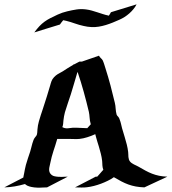

<svg xmlns="http://www.w3.org/2000/svg" viewBox="-51 -859 787 880"><path d="M164.8 -0.2Q153.3 -0.2 142.2 0.6Q131.1 1.5 119.9 1Q112.8 0.7 106 0Q99.1 -0.7 92.5 -2.2Q87.9 -3.4 83.6 -4.5Q79.3 -5.6 75.2 -7.6Q68.1 -11 63.5 -15.6Q40.3 -8.8 16.7 -4.8Q-6.8 -0.7 -31.2 -0.2L55.9 -45.4Q56.4 -49.6 57.4 -54Q58.3 -58.3 59.3 -63Q61.3 -73.2 63.1 -83Q64.9 -92.8 67.6 -102.8Q71.8 -118.4 77 -133.4Q82.3 -148.4 87.2 -163.8Q90.1 -173.1 92.3 -182.5Q94.5 -191.9 97.2 -201.2Q99.9 -210.4 102.8 -217.8Q105.7 -225.1 111.8 -232.2L113.3 -233.9Q113.8 -234.4 115.2 -236.1Q117.2 -238.8 118.2 -242.6Q119.1 -246.3 119.6 -250.5Q120.1 -254.6 120.2 -258.5Q120.4 -262.5 120.6 -265.4Q121.6 -275.9 123 -284.5Q124.5 -293.2 127.4 -303.2Q135.7 -331.8 145.3 -359.5Q154.8 -387.2 163.3 -415.5L178.7 -466.6Q180.4 -472.7 181.9 -477.8Q183.3 -482.9 185.2 -487.5Q187 -492.2 189.8 -496.6Q192.6 -501 197 -505.6Q204.6 -513.7 214.4 -519.7Q224.1 -525.6 233.9 -530.5L237.3 -532.5Q248.8 -540 260.4 -547.4Q272 -554.7 283.9 -561.5Q283.9 -561.8 283.8 -561.9Q283.7 -562 283.7 -562.5L289.1 -564.2Q300.8 -570.8 313.2 -576.7H324.5L402.8 -603.8Q404.1 -600.3 406.2 -597.8Q408.4 -595.2 410.9 -592.8Q413.3 -590.3 415.8 -588Q418.2 -585.7 419.7 -582.5Q421.4 -579.1 423.2 -574.1Q425 -569.1 426.8 -563.7Q428.5 -558.3 430.1 -553.1Q431.6 -547.9 432.9 -544.2Q445.3 -505.4 455.7 -466.4Q466.1 -427.5 475.3 -387.9Q477.1 -381.3 477.8 -374.5Q478.5 -367.7 479.1 -360.8Q479.7 -354 480.6 -347.3Q481.4 -340.6 483.4 -334Q484.1 -331.5 485.6 -329.7Q487.1 -327.9 488.6 -326.2Q490.2 -324.5 491.8 -322.6Q493.4 -320.8 494.4 -318.6Q495.6 -316.4 496.5 -314.1Q497.3 -311.8 498 -309.6Q501.7 -300.3 503.8 -290.5Q505.9 -280.8 508.5 -271Q511.5 -260.3 514.8 -250Q518.1 -239.7 521 -229.2Q525.9 -212.9 530.2 -196.2Q534.4 -179.4 536.4 -162.6Q537.1 -157.2 537.1 -151.2Q537.1 -145.3 537.6 -139.4Q538.1 -133.5 539.8 -128.2Q541.5 -122.8 545.2 -118.4Q548.8 -114 553.5 -111Q558.1 -107.9 563.1 -105.3Q568.1 -102.8 573.2 -100.5Q578.4 -98.1 583 -95.5Q600.8 -85.2 615.8 -77Q630.9 -68.8 646.1 -62.9Q661.4 -56.9 678.1 -53.5Q694.8 -50 716.1 -49.3L610.8 -0.2Q588.9 -1 571.2 -4.3Q553.5 -7.6 537.4 -13.4Q521.2 -19.3 505.2 -27.7Q489.3 -36.1 470.9 -46.9Q459 -38.3 443.7 -30.8Q428.5 -23.2 412.1 -17.1Q395.8 -11 379.4 -6.8Q363 -2.7 349.1 -1Q334.7 1 320.9 0.4Q307.1 -0.2 293 -0.2L387.7 -49.3H394.5Q398.4 -53.5 402.1 -57.6Q405.8 -61.8 409.4 -65.9Q412.6 -69.6 415.9 -73.4Q419.2 -77.1 422.6 -80.8Q420.7 -85.4 419.7 -90.5Q418.7 -95.5 418.3 -100.7Q418 -106 417.8 -111.2Q417.7 -116.5 417.2 -121.3Q415.3 -138.4 411 -155Q406.7 -171.6 401.9 -188Q398.7 -198.5 395.4 -208.9Q392.1 -219.2 389.4 -229.7Q388.2 -233.2 387.5 -236.8Q386.7 -240.5 385.7 -244.1Q367.7 -235.8 348.9 -230Q330.1 -224.1 314 -222.4Q301.8 -221.2 291.1 -221.7Q280.5 -222.2 268.8 -222.2H211.2Q210.7 -220.9 210.2 -218.5Q206.5 -205.3 202.3 -192.4Q198 -179.4 193.8 -166.4Q189.7 -153.3 186 -140.1Q182.4 -127 179.9 -113.5Q178.5 -105.5 176.5 -98Q174.6 -90.6 174.2 -83.6Q173.8 -76.7 176.1 -69.9Q178.5 -63.2 185.8 -57.1Q188.7 -54.7 192.4 -53.2Q196 -51.8 200 -50.9Q203.9 -50 207.8 -49.6Q211.7 -49.1 215.1 -48.8Q216.6 -48.6 218.8 -48.6Q220.9 -48.6 223 -48.6Q225.1 -48.6 226.4 -48.5Q227.8 -48.3 227.3 -48.1Q235.4 -48.3 243.4 -48.8Q251.5 -49.3 259.5 -49.3ZM575 -839.1Q569.1 -827.4 560.4 -816.9Q551.8 -806.4 541.5 -797.4Q531.2 -788.3 519.7 -781Q508.1 -773.7 496.3 -768.6Q481.4 -762 465.8 -755.6Q450.2 -749.3 434.2 -744.4Q418.2 -739.5 401.7 -736.8Q385.3 -734.1 368.7 -734.9Q359.4 -735.1 350.3 -736.6Q341.3 -738 332.5 -740Q312 -744.4 292.6 -751.3Q273.2 -758.3 252.9 -763.4Q246.3 -765.1 238.8 -766.4Q234.6 -761.5 230.8 -756.5Q227.1 -751.5 223.6 -746.6Q194.1 -737.5 164.9 -728.6Q135.7 -719.7 106.2 -710.4Q118.7 -727.3 129.6 -738.9Q140.6 -750.5 152.8 -759.4Q165 -768.3 179.6 -775.8Q194.1 -783.2 213.1 -792Q223.9 -796.9 234.7 -800.7Q245.6 -804.4 257.1 -807.1Q279.1 -812.5 300.4 -815.7Q321.8 -818.8 344.2 -815.7Q357.4 -814 370 -810.4Q382.6 -806.9 395.1 -802.7Q407.7 -798.6 420.2 -794.6Q432.6 -790.5 445.6 -787.8L447.8 -787.1Q450.7 -791.3 453.1 -795.2Q455.6 -799.1 457.5 -803ZM348.9 -271.5Q353 -276.1 357.1 -280.6Q361.1 -285.2 365.2 -289.6Q364.7 -290.8 364.3 -292.7Q362.1 -299.3 361.2 -306.2Q360.4 -313 359.7 -319.7Q359.1 -326.4 358.4 -333.3Q357.7 -340.1 356.2 -346.7Q345.2 -393.3 332.6 -438.6Q320.1 -483.9 304.7 -529.1Q304 -528.1 303 -525.6Q295.4 -500.7 288.5 -476.2Q281.5 -451.7 273.7 -427Q267.1 -406.2 259.9 -385.9Q252.7 -365.5 246.6 -344.5Q243.9 -334.5 242.4 -325.7Q241 -316.9 239.7 -306.6Q239 -298.8 238.3 -290.5Q237.5 -282.2 234.1 -275.1L236.3 -276.1Q238.3 -274.7 240.2 -273.7Q241.2 -273.2 241.5 -273.2Q244.1 -272.2 246.8 -271.7Q249.5 -271.2 252.2 -271Q252.9 -270.8 254.9 -270.8Q256.1 -270.8 257.4 -270.9Q258.8 -271 260 -271Q282 -274.7 304.2 -273.4Q326.4 -272.2 348.9 -271.5ZM438.2 -50Q439 -50 439.5 -50.3Q439 -50.3 438.8 -50.2Q438.7 -50 438.2 -50ZM438.2 -50Q437.7 -49.8 437 -49.8Q437.7 -49.8 438.2 -50Z"/></svg>

Font: Autopia
Style: Bold
Weight: 700
Designer: Antoine Gelgon
Foundry: Antoine Gelgon
Version: 001.000